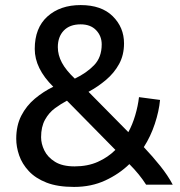

<svg xmlns="http://www.w3.org/2000/svg" viewBox="-20 -728 711 757"><path d="M272 9Q207 9 163.5 -8Q120 -25 93.5 -53.5Q67 -82 55.5 -115.5Q44 -149 44 -181Q44 -233 64 -272Q84 -311 117.5 -339Q151 -367 190 -386Q117 -458 117 -535Q117 -618 167 -663Q217 -708 298 -708Q380 -708 424.5 -664Q469 -620 469 -557Q469 -511 449.5 -475.5Q430 -440 398 -413Q366 -386 329 -366L486 -207Q502 -236 513 -273Q524 -310 528 -345L611 -334Q607 -290 590.5 -240Q574 -190 547 -148Q582 -111 612 -73.5Q642 -36 661 0H556Q530 -41 490 -81Q450 -42 395 -16.5Q340 9 272 9ZM275 -418Q321 -440 351 -471Q381 -502 381 -553Q381 -586 359 -609Q337 -632 298 -632Q255 -632 231.5 -607.5Q208 -583 208 -542Q208 -511 224 -481Q240 -451 275 -418ZM274 -72Q326 -72 366 -90Q406 -108 435 -137L244 -331Q221 -319 197 -301.5Q173 -284 157.5 -256Q142 -228 142 -187Q142 -161 155 -134.5Q168 -108 197 -90Q226 -72 274 -72Z"/></svg>

Font: Ubuntu Sans Medium
Style: Regular
Weight: 500
Designer: Dalton Maag Ltd
Foundry: Dalton Maag Ltd
Version: Version 1.006; ttfautohint (v1.8.4.7-5d5b)